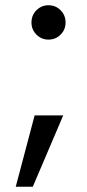

<svg xmlns="http://www.w3.org/2000/svg" viewBox="-20 -570 333 732"><path d="M165 -419Q138 -419 119 -438Q100 -457 100 -484Q100 -512 119 -531Q138 -550 165 -550Q192 -550 211 -531Q230 -512 230 -484Q230 -457 211 -438Q192 -419 165 -419ZM112 -130H221L105 142H40Z"/></svg>

Font: Albert Sans Medium
Style: Regular
Weight: 500
Designer: Andreas Rasmussen
Foundry: a.Foundry
Version: Version 1.025